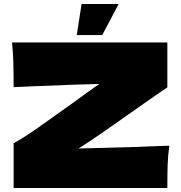

<svg xmlns="http://www.w3.org/2000/svg" viewBox="-20 -938 905 958"><path d="M666 -205Q696 -206 736 -208Q776 -210 825 -211Q818 -164 816.5 -117Q815 -70 815 0H48V-223Q103 -254 168 -299.5Q233 -345 336 -419Q432 -489 475 -519Q396 -518 158 -508Q76 -504 48 -503Q48 -577 46.5 -627Q45 -677 40 -726H815V-502Q762 -467 619 -366Q459 -252 372 -197Q429 -198 666 -205ZM490 -763H363L387 -918H572Z"/></svg>

Font: Mantou Sans
Style: Regular
Weight: 400
Designer: Mant0u / artakana
Foundry: Mant0u / artakana
Version: Version 1.001;October 22, 2023;FontCreator 14.0.0.2901 64-bi